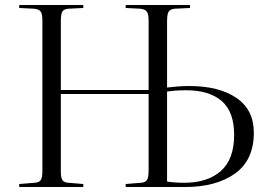

<svg xmlns="http://www.w3.org/2000/svg" viewBox="-20 -750 1083 770"><path d="M57 0V-12L119 -17Q137 -18 143.5 -28Q150 -38 150 -65V-667Q150 -693 143.5 -703Q137 -713 117 -715L57 -718V-730H314V-718L253 -715Q235 -713 229.5 -702.5Q224 -692 224 -665V-389H576V-667Q576 -693 569 -703Q562 -713 543 -715L484 -718V-730H742V-718L680 -715Q662 -713 656 -702.5Q650 -692 650 -665V-399Q670 -401 690 -403Q710 -405 739 -405Q858 -405 928 -357.5Q998 -310 998 -218Q998 -108 922.5 -54Q847 0 722 0H484V-12L545 -17Q563 -18 569.5 -28.5Q576 -39 576 -68V-373H224V-63Q224 -38 230 -28Q236 -18 255 -17L314 -12V0ZM650 -22Q660 -20 679 -18.5Q698 -17 719 -17Q812 -17 865.5 -64Q919 -111 919 -209Q919 -302 869 -345Q819 -388 727 -388Q700 -388 682.5 -386.5Q665 -385 650 -383Z"/></svg>

Font: Literata 72pt Light
Style: Regular
Weight: 300
Designer: Latin by Veronika Burian and Jose Scaglione. Greek by Irene Vlachou. Cyrillic by Vera Evstafieva.
Foundry: TypeTogether
Version: Version 3.002